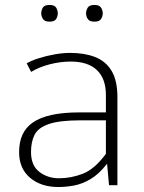

<svg xmlns="http://www.w3.org/2000/svg" viewBox="-20 -753 585 780"><path d="M217.3 6.8Q146.5 6.8 102.1 -30.8Q57.6 -68.4 57.6 -134.8Q57.6 -174.8 71 -205.1Q84.5 -235.4 113.8 -255.6Q143.1 -275.9 189.9 -286.1Q236.8 -296.4 303.2 -296.4H410.2V-367.2Q410.2 -433.1 374 -468Q337.9 -502.9 267.1 -502.9Q226.6 -502.9 183.6 -492.2Q140.6 -481.4 106.4 -460.9L88.4 -495.6Q107.4 -506.8 137.5 -516.4Q167.5 -525.9 201.2 -532Q234.9 -538.1 264.6 -538.1Q322.8 -538.1 366 -521.5Q409.2 -504.9 433.1 -465.6Q457 -426.3 457 -357.9V-0.5H422.9L415 -87.9Q382.3 -45.9 348.1 -25.6Q314 -5.4 280.5 0.7Q247.1 6.8 217.3 6.8ZM219.7 -28.8Q269.5 -28.8 316.9 -47.4Q364.3 -65.9 410.2 -127.9V-264.2H308.6Q222.7 -264.2 179 -249.3Q135.3 -234.4 120.6 -205.8Q106 -177.2 106 -135.3Q106 -80.6 139.9 -54.7Q173.8 -28.8 219.7 -28.8ZM363.8 -665Q343.3 -665 336.4 -676Q329.6 -687 329.6 -699.2Q329.6 -710.4 336.2 -721.7Q342.8 -732.9 363.8 -732.9Q383.8 -732.9 390.6 -721.7Q397.5 -710.4 397.5 -699.2Q397.5 -687 390.6 -676Q383.8 -665 363.8 -665ZM181.6 -665Q161.1 -665 154.3 -676.3Q147.5 -687.5 147.5 -699.2Q147.5 -710.4 153.8 -721.7Q160.2 -732.9 181.6 -732.9Q201.7 -732.9 208.3 -721.7Q214.8 -710.4 214.8 -699.2Q214.8 -687 208.3 -676Q201.7 -665 181.6 -665Z"/></svg>

Font: Comme Thin
Style: Regular
Weight: 250
Version: Version 1.000;gftools[0.9.27]